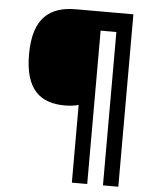

<svg xmlns="http://www.w3.org/2000/svg" viewBox="-59 -809 773 984"><g transform="rotate(5 327.5 -316.5)"><path d="M72 -509C72 -326 153 -264 277 -264C304 -264 328 -267 348 -273V127H427V-662H508V127H587V-760H292C160 -760 72 -700 72 -509Z"/></g></svg>

Font: BC Sans
Style: Bold Italic
Weight: 700
Italic angle: -12°
Designer: Monotype Design Team
Province of B.C.
Foundry: Monotype Imaging Inc.
Version: Version 2.000;GOOG;noto-source:20170915:90ef993387c0